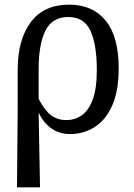

<svg xmlns="http://www.w3.org/2000/svg" viewBox="-20 -566 576 825"><path d="M53 239 56 -93V-267Q56 -395 112 -470.5Q168 -546 277 -546Q378 -546 434 -477.5Q490 -409 490 -272Q490 -176 462.5 -113.5Q435 -51 387.5 -20.5Q340 10 281 10Q235 10 201 -14Q167 -38 148 -79H146L152 239ZM267 -50Q301 -50 330.5 -70Q360 -90 378 -137Q396 -184 396 -265Q396 -375 368.5 -434Q341 -493 273 -493Q205 -493 175.5 -435Q146 -377 146 -268V-141Q172 -92 199 -71Q226 -50 267 -50Z"/></svg>

Font: Noto Serif SemiCondensed
Style: Regular
Weight: 400
Width: 4
Designer: Monotype Design Team
Foundry: Monotype Imaging Inc.
Version: Version 2.013